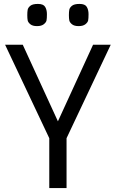

<svg xmlns="http://www.w3.org/2000/svg" viewBox="-20 -958 590 978"><path d="M319 0H231V-254L6 -730H96L275 -340L454 -730H544L319 -254ZM217 -854Q215 -844 203 -834.5Q191 -825 168.5 -825Q146 -825 134.5 -834.5Q123 -844 121 -854Q119 -864 119 -881Q119 -898 121 -908.5Q123 -919 134.5 -928.5Q146 -938 173.5 -938Q201 -938 210 -923Q219 -908 219 -886Q219 -864 217 -854ZM429 -854Q427 -844 415 -834.5Q403 -825 380.5 -825Q358 -825 346.5 -834.5Q335 -844 333 -854Q331 -864 331 -881Q331 -898 333 -908.5Q335 -919 346.5 -928.5Q358 -938 385.5 -938Q413 -938 422 -923Q431 -908 431 -886Q431 -864 429 -854Z"/></svg>

Font: Sintony
Style: Regular
Weight: 400
Version: Version 001.001